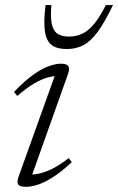

<svg xmlns="http://www.w3.org/2000/svg" viewBox="-20 -710 456 740"><path d="M52.5 -31.5 196 -431.5 209.5 -417Q191 -418 167.2 -412.2Q143.5 -406.5 113.8 -389.5Q84 -372.5 46.5 -340L34 -355.5Q75.5 -399 109.2 -422.8Q143 -446.5 169.5 -455.5Q196 -464.5 214.5 -464.5Q237.5 -464.5 243.5 -455Q249.5 -445.5 241.5 -423L98 -20L85.5 -37.5Q103.5 -36 126.8 -40.2Q150 -44.5 179.2 -58.5Q208.5 -72.5 245 -101L256.5 -85Q217 -48 184.2 -27.2Q151.5 -6.5 125.8 1.8Q100 10 81 10Q56 10 50 0.8Q44 -8.5 52.5 -31.5ZM245.5 -569Q273.5 -569 297 -580Q320.5 -591 342.5 -617.5Q364.5 -644 388 -690.5H415.5Q383.5 -624 356.5 -587.2Q329.5 -550.5 301.2 -535.8Q273 -521 237 -521Q200 -521 179.5 -536.2Q159 -551.5 153.2 -588.2Q147.5 -625 155.5 -690.5H178Q174 -644.5 179.5 -618Q185 -591.5 201.2 -580.2Q217.5 -569 245.5 -569Z"/></svg>

Font: Newsreader Light
Style: Italic
Weight: 300
Italic angle: -17°
Designer: Hugues Gentile
Foundry: Production Type
Version: Version 1.003